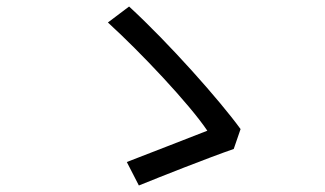

<svg xmlns="http://www.w3.org/2000/svg" viewBox="-20 -632 996 589"><path d="M697 -175 718 -236C655 -323 498 -500 376 -612L311 -563C411 -472 561 -313 616 -231C563 -210 428 -158 369 -135L406 -63C470 -89 619 -148 697 -175Z"/></svg>

Font: Kinto Sans
Style: Regular
Weight: 400
Designer: Authors: Ryoko NISHIZUKA  (kana & ideographs); Paul D. Hunt (Latin, Greek & Cyrillic); Wenlong ZHANG  (bopomofo); Sandol
Foundry: Adobe Systems Incorporated, ookami Inc.
Version: Version 0.001